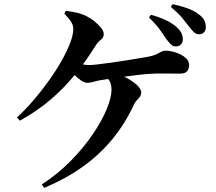

<svg xmlns="http://www.w3.org/2000/svg" viewBox="-20 -849 1040 923"><path d="M778.3 -662.8Q764.5 -684.3 746.9 -708.4Q729.3 -732.6 696.1 -765.3L706 -778.1Q744.4 -767.3 774.1 -753.6Q803.7 -740 823.6 -723.3Q842.9 -707.5 850.8 -692.6Q858.7 -677.7 858.7 -660.6Q858.7 -644.7 849.8 -635.2Q840.9 -625.7 824.3 -625.7Q811.9 -625.7 801.3 -635.8Q790.7 -646 778.3 -662.8ZM885.5 -725.4Q872.1 -743 855.7 -763.2Q839.2 -783.4 801.3 -816L809.9 -828.9Q852.3 -819.8 883.2 -808.3Q914.1 -796.8 934.7 -780.8Q954 -767 961.8 -751.6Q969.5 -736.3 969.5 -718.3Q969.5 -703.2 960.6 -693.7Q951.7 -684.2 936.4 -684.2Q921.8 -684.2 911 -695.3Q900.3 -706.4 885.5 -725.4ZM61.5 -284.5Q100.9 -320.4 139.8 -365.6Q178.8 -410.9 213.6 -459.6Q248.5 -508.2 275.1 -555Q301.8 -601.8 317.1 -642Q332.3 -682.2 332.3 -709.4Q332.3 -727.1 322.5 -742.9Q312.7 -758.7 289 -783.9L296.3 -796.8Q326.2 -793.5 351.4 -787.4Q376.6 -781.3 397.3 -770.5Q415.4 -761.6 434.1 -746.6Q452.8 -731.5 465.7 -715.6Q478.6 -699.6 478.6 -685.3Q478.6 -668.2 465.1 -658.2Q451.5 -648.2 437.9 -627.1Q393.5 -555.4 340.6 -490.4Q287.8 -425.3 222.7 -369.8Q157.6 -314.2 75.4 -268.9ZM330.5 -555.2Q346 -547.9 367.4 -542.1Q388.8 -536.2 406.7 -536.2Q421 -536.2 448.9 -539.4Q476.8 -542.5 511.8 -547.5Q546.9 -552.5 582.4 -558Q617.9 -563.5 647.1 -568.5Q676.3 -573.5 691.9 -576.2Q715.8 -580.7 730.3 -587.5Q744.8 -594.3 754.5 -599.8Q764.1 -605.4 773.8 -605.4Q797.6 -605.4 824.4 -596.8Q851.2 -588.3 870.2 -572.8Q889.3 -557.4 889.3 -535.2Q889.3 -519.1 880 -507.1Q870.7 -495 843.1 -495Q824.2 -495 800 -495.4Q775.8 -495.7 750 -495.7Q724.2 -495.7 699 -493.7Q676.3 -492.7 644.5 -488.9Q612.7 -485 578.6 -480.5Q544.4 -476 514 -471.6Q483.7 -467.3 463 -463.5Q444 -460.1 428.6 -455.5Q413.1 -450.9 399.1 -450.9Q385.8 -450.9 368.8 -462.8Q351.7 -474.6 336.5 -490.3Q321.4 -505.9 311.4 -517.8ZM192.8 54.1 180.8 37.8Q257.2 -11.7 318.9 -74.4Q380.6 -137.1 424.8 -201.9Q469 -266.6 492.5 -323.3Q516 -380.1 516 -416.8Q516 -439.5 508.7 -455.4Q501.4 -471.3 485.8 -481.3L504.9 -504.2Q546.8 -495.6 581.7 -478Q616.6 -460.5 637.8 -440.7Q658.9 -420.9 658.9 -405.3Q658.9 -387.7 645.1 -375Q631.3 -362.3 623.3 -344.9Q581.1 -254.1 519.9 -179.8Q458.7 -105.4 377.5 -47.4Q296.3 10.7 192.8 54.1Z"/></svg>

Font: Source Han Serif JP VF
Style: Regular
Weight: 250
Designer: Ryoko NISHIZUKA 西塚涼子 (kana & ideographs); Frank Grießhammer (Latin, Greek & Cyrillic); Wenlong ZHANG 张文龙 (bopomofo); San
Foundry: Adobe
Version: Version 2.001;hotconv 1.1.0;makeotfexe 2.6.0